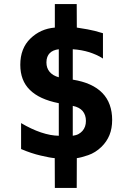

<svg xmlns="http://www.w3.org/2000/svg" viewBox="-20 -780 642 947"><path d="M250 0Q228 -1.5 180.7 -12.7Q134.3 -23.4 84 -44.9V-172.9Q134.3 -143.1 181.6 -127Q206.5 -118.7 228 -114.7Q249.5 -110.8 270 -110.4V-271Q173.8 -290 127 -336.9Q80.1 -382.8 80.1 -460.4Q80.1 -541.5 129.9 -589.8Q179.7 -638.2 250.5 -644V-759.8H358.4L358.9 -644Q374.5 -641.6 411.6 -635.3Q428.2 -632.3 447 -627.7Q465.8 -623 487.8 -616.2V-491.2Q471.7 -502 454.3 -509.5Q437 -517.1 420.4 -522.5Q401.4 -528.3 381.3 -532Q361.3 -535.6 338.9 -537.1V-387.2Q436 -371.6 484.4 -321.8Q509.3 -296.4 521.2 -262.7Q533.2 -229 533.2 -188.5Q533.2 -146.5 520 -114Q506.8 -81.5 480.5 -55.7Q450.7 -26.9 414.8 -14.6Q378.9 -2.4 358.9 0L358.4 147H250.5ZM270 -537.1Q240.2 -533.7 224.6 -517.1Q217.8 -510.3 213.4 -499Q209 -487.8 209 -472.2Q209 -444.3 224.6 -425.8Q240.7 -406.7 270 -398.9ZM338.9 -110.4Q356.4 -112.8 367.7 -119.1Q378.9 -125.5 386.7 -134.3Q403.8 -153.8 403.8 -183.6Q403.8 -213.4 387.2 -232.9Q379.4 -241.7 367.7 -248Q356 -254.4 338.9 -257.8Z"/></svg>

Font: Hack
Style: Bold
Weight: 700
Monospace: yes
Designer: Christopher Simpkins
Foundry: Christopher Simpkins
Version: Version 2.017